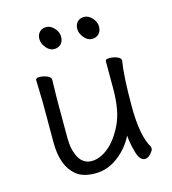

<svg xmlns="http://www.w3.org/2000/svg" viewBox="-107 -790 805 896"><g transform="rotate(-15 295.0 -341.5)"><path d="M162 -456 160 -368V-175Q160 -117 181 -79.5Q202 -42 242.5 -42Q283 -42 323.5 -75Q364 -108 395 -171.5Q426 -235 426 -342V-475Q426 -485 445 -485Q464 -485 482 -478Q500 -471 500 -459V-457Q488 -385 488 -241Q488 -97 526 -35Q527 -33 527 -25.5Q527 -18 513.5 -2.5Q500 13 485 13Q460 13 447.5 -31Q435 -75 432 -114Q405 -59 354.5 -20.5Q304 18 244 18Q184 18 152 -9Q92 -58 92 -171V-368L89 -474Q89 -484 107 -484Q125 -484 143.5 -476.5Q162 -469 162 -456ZM254 -640Q254 -618 241.5 -605Q229 -592 208 -592Q187 -592 170 -612.5Q153 -633 153 -654Q153 -675 165 -688Q177 -701 198 -701Q219 -701 236.5 -681.5Q254 -662 254 -640ZM437 -640Q437 -618 424.5 -605Q412 -592 391 -592Q370 -592 353 -612.5Q336 -633 336 -654Q336 -675 348 -688Q360 -701 381 -701Q402 -701 419.5 -681.5Q437 -662 437 -640Z"/></g></svg>

Font: LXGW WenKai Lite
Style: Regular
Weight: 400
Designer: LXGW / Fontworks Inc.
Foundry: LXGW / Fontworks Inc.
Version: Version 1.511; March 25, 2025